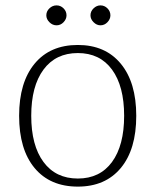

<svg xmlns="http://www.w3.org/2000/svg" viewBox="-20 -681 577 713"><path d="M269 12Q166 12 108.5 -57Q51 -126 51 -251Q51 -375 108.5 -444.5Q166 -514 269 -514Q371 -514 428.5 -444.5Q486 -375 486 -251Q486 -126 428.5 -57Q371 12 269 12ZM269 -18Q351 -18 396 -79.5Q441 -141 441 -251Q441 -361 396 -422.5Q351 -484 269 -484Q187 -484 141.5 -422.5Q96 -361 96 -251Q96 -141 141.5 -79.5Q187 -18 269 -18ZM190 -587Q175 -587 163.5 -598.5Q152 -610 152 -624Q152 -639 163.5 -650Q175 -661 190 -661Q205 -661 216 -650Q227 -639 227 -624Q227 -610 216 -598.5Q205 -587 190 -587ZM353 -587Q339 -587 327.5 -598.5Q316 -610 316 -624Q316 -639 327.5 -650Q339 -661 353 -661Q368 -661 379 -650Q390 -639 390 -624Q390 -610 379 -598.5Q368 -587 353 -587Z"/></svg>

Font: Arima Thin ExtraLight
Style: Regular
Weight: 250
Version: Version 1.100